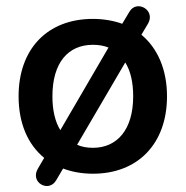

<svg xmlns="http://www.w3.org/2000/svg" viewBox="-20 -560 609 630"><path d="M285 10C432 10 528 -88 528 -244C528 -332 497 -402 444 -446L466 -483C491 -527 429 -562 405 -522L381 -482C353 -492 320 -498 285 -498C136 -498 41 -400 41 -244C41 -156 71 -86 125 -42L104 -6C78 39 140 73 164 32L187 -7C216 4 249 10 285 10ZM285 -75C266 -75 248 -78 233 -85L391 -355C408 -328 417 -291 417 -244C417 -134 364 -75 285 -75ZM152 -244C152 -355 204 -413 285 -413C304 -413 321 -410 336 -404L178 -133C161 -160 152 -198 152 -244Z"/></svg>

Font: SN Pro Medium
Style: Regular
Weight: 500
Designer: Tobias Whetton
Foundry: Supernotes
Version: Version 1.003;Glyphs 3.3 (3324)